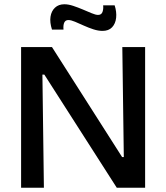

<svg xmlns="http://www.w3.org/2000/svg" viewBox="-20 -881 780 901"><path d="M79 0V-660H224L553 -144H561L554 -660H661V0H528L188 -531H179L186 0ZM461 -736Q441 -736 418 -743.5Q395 -751 373 -761Q351 -771 332 -779Q313 -787 301 -787Q287 -787 281.5 -775Q276 -763 278 -742H224Q213 -776 217 -802.5Q221 -829 238 -845Q255 -861 282 -861Q301 -861 323.5 -853.5Q346 -846 368.5 -836.5Q391 -827 410 -819Q429 -811 440 -811Q456 -811 461 -825Q466 -839 464 -856H518Q528 -825 525 -797.5Q522 -770 506 -753Q490 -736 461 -736Z"/></svg>

Font: Bricolage Grotesque 48pt Condensed ExtraBold Medium
Style: Regular
Weight: 500
Version: Version 1.000;gftools[0.9.30]